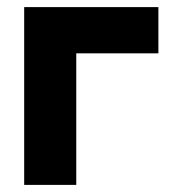

<svg xmlns="http://www.w3.org/2000/svg" viewBox="-20 -520 492 540"><path d="M425.5 -500V-370H194.5V0H48V-500Z"/></svg>

Font: Overused Grotesk
Style: Bold
Weight: 710
Version: Version 0.004